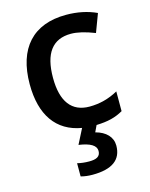

<svg xmlns="http://www.w3.org/2000/svg" viewBox="-118 -625 732 940"><g transform="rotate(-15 247.5 -155.0)"><path d="M168 -268.1C168 -392.1 214.8 -454.1 308.1 -454.1C339.8 -454.1 379.9 -444.8 428.2 -425.8L462.9 -518.1C417.5 -539.1 366.2 -549.8 309.1 -549.8C141.1 -549.8 49.8 -448.7 49.8 -267.1C49.8 -111.3 115.7 -16.1 242.2 5.4L203.6 81.1C261.7 89.4 291 106.9 291 134.8C291 164.1 269 172.9 233.9 172.9C211.4 172.9 191.4 170.4 173.8 166V232.9C191.9 237.8 211.4 240.2 232.9 240.2C332 240.2 381.8 204.1 381.8 131.8C381.8 88.9 351.1 56.6 298.8 43L314.5 9.8C372.6 8.3 412.1 -2 450.2 -23.9V-124C404.8 -98.6 356.4 -85.9 305.2 -85.9C215.3 -85.9 168 -147 168 -268.1Z"/></g></svg>

Font: Open Sans 600
Style: Regular
Weight: 600
Foundry: Ascender Corporation
Version: Version 1.100;PS 001.100;hotconv 1.0.88;makeotf.lib2.5.64775